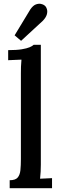

<svg xmlns="http://www.w3.org/2000/svg" viewBox="-20 -991 325 1011"><path d="M31 -42Q61 -42 73 -56Q85 -70 87.5 -95Q90 -120 90 -153V-605Q90 -622 90.5 -639.5Q91 -657 93 -677Q76 -676 57 -675.5Q38 -675 23 -674V-727Q68 -727 94.5 -731.5Q121 -736 135.5 -742Q150 -748 157 -755H195V-124Q195 -106 194 -87.5Q193 -69 191 -50Q207 -51 223.5 -51.5Q240 -52 254 -53V0H31ZM91 -776 57 -805 140 -942Q154 -962 168.5 -967.5Q183 -973 195.5 -970.5Q208 -968 215 -962Q223 -956 227 -943Q231 -930 226.5 -914.5Q222 -899 206 -882Z"/></svg>

Font: Lora Medium
Style: Regular
Weight: 500
Designer: Olga Karpushina, Alexei Vanyashin (Cyrillic)
Foundry: Cyreal
Version: Version 3.004